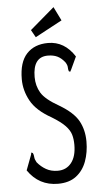

<svg xmlns="http://www.w3.org/2000/svg" viewBox="-56 -826 462 872"><g transform="rotate(-5 175.0 -390.5)"><path d="M173 10Q86 10 36 -63L62 -132L64 -142L71 -139Q75 -131 75.5 -120.5Q76 -110 84 -96Q101 -75 124 -62Q147 -49 177 -49Q216 -49 239 -78Q262 -107 262 -160Q262 -186 256 -206.5Q250 -227 230.5 -247.5Q211 -268 170 -293Q102 -331 76 -378.5Q50 -426 50 -477Q50 -555 85.5 -593Q121 -631 183 -631Q258 -631 304 -559L277 -501L272 -492L266 -495Q263 -503 263 -513Q263 -523 254 -537Q238 -557 220 -565.5Q202 -574 177 -574Q109 -574 109 -482Q109 -442 128 -410Q147 -378 209 -343Q273 -305 295.5 -264Q318 -223 318 -170Q318 -121 303 -80Q288 -39 256 -14.5Q224 10 173 10ZM130 -662 111 -696 222 -791 253 -728Z"/></g></svg>

Font: Inconsolata ExtraCondensed
Style: Regular
Weight: 400
Width: 2
Monospace: yes
Designer: Raph Levien, Cyreal, Brenton Simpson
Foundry: Raph Levien, Cyreal, Google
Version: Version 3.001; ttfautohint (v1.8.2.53-6de2)